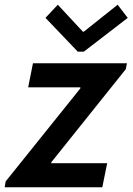

<svg xmlns="http://www.w3.org/2000/svg" viewBox="-33 -787 557 807"><path d="M-9.3 -24.4 304.7 -415.5V-419.9H85.4L105.5 -521H500.5L495.6 -496.1L182.6 -105V-101.1H417.5L397 0H-13.2ZM158.2 -711.9 210 -767.1 315.4 -653.8H319.3L461.4 -767.1L503.9 -711.9L319.3 -569.8H293.9Z"/></svg>

Font: Reddit Sans Fudge SmBold Italic
Style: Regular
Weight: 600
Italic angle: -11.25°
Designer: Stephen Hutchings
Version: Version 1.013